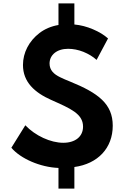

<svg xmlns="http://www.w3.org/2000/svg" viewBox="-20 -983 759 1141"><path d="M422 138V9.5C561.5 -9.5 650 -103 650 -236C650 -365.5 564.5 -430 396 -498.5C375.5 -506.5 356 -515 337.5 -524C300 -542 274.5 -566 274.5 -605.5C274.5 -656.5 318 -693 384.5 -693C414.5 -693 445 -687 475.5 -675C506 -662.5 532.5 -646.5 554 -627L622 -754.5C598.5 -775.5 569 -793.5 532.5 -809C496 -824.5 459.5 -834 422 -837.5V-963H327.5V-834.5C284 -827 246.5 -811 215 -787C152 -739 116.5 -669.5 116.5 -597C116.5 -495.5 185.5 -433 284.5 -389C397.5 -338.5 473.5 -307.5 473.5 -230.5C473.5 -171.5 427.5 -134.5 356 -134.5C281 -134.5 190 -176 130.5 -238.5L47.5 -105C102 -40 220 11 327.5 15V138Z"/></svg>

Font: Spartan
Style: Bold
Weight: 700
Designer: Matt Bailey, Mirko Velimirovic
Foundry: Matt Bailey
Version: Version 1.003